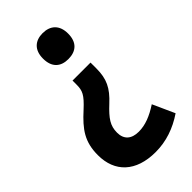

<svg xmlns="http://www.w3.org/2000/svg" viewBox="-229 -613 860 860"><g transform="rotate(-45 200.5 -183.5)"><path d="M310 -469C310 -524 278 -551 230 -551C183 -551 151 -524 151 -469C151 -413 182 -387 230 -387C280 -387 310 -414 310 -469ZM289 -269V-306H175V-281C175 -242 167 -224 117 -178C52 -119 19 -74 19 11C19 117 87 184 212 184C279 184 340 163 398 124L351 20C305 50 265 66 223 66C177 66 151 43 151 0C151 -44 170 -71 218 -116C270 -164 289 -203 289 -269Z"/></g></svg>

Font: Noto Sans Armenian Condensed
Style: Bold
Weight: 700
Width: 3
Designer: Monotype Design Team
Foundry: Monotype Imaging Inc.
Version: Version 2.008